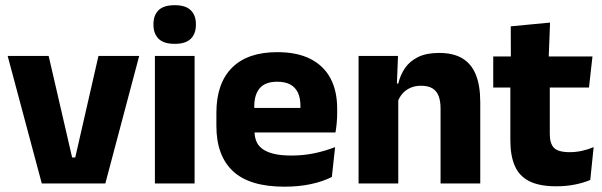

<svg xmlns="http://www.w3.org/2000/svg" viewBox="-20 -707 2322 740"><path d="M270 -100 359.5 -491.5H516.5L386 0H141L9.5 -491.5H167.5L258 -100Z M577 0V-491.5H730V0ZM653.5 -538Q610.5 -538 591 -557.8Q571.5 -577.5 571.5 -611V-614.5Q571.5 -648 591 -667.5Q610.5 -687 653.5 -687Q695.5 -687 715.2 -667.5Q735 -648 735 -614.5V-611Q735 -577 715.2 -557.5Q695.5 -538 653.5 -538Z M1076 12.5Q942 12.5 878 -47.2Q814 -107 814 -221.5V-272.5Q814 -385.5 874 -445.8Q934 -506 1048.5 -506Q1125.5 -506 1176.8 -479.8Q1228 -453.5 1253.8 -405Q1279.5 -356.5 1279.5 -288.5V-272Q1279.5 -253 1277.8 -233.2Q1276 -213.5 1273 -196.5H1135Q1137 -225.5 1137.5 -251.2Q1138 -277 1138 -298Q1138 -328.5 1128.5 -349.2Q1119 -370 1099.2 -381Q1079.5 -392 1048.5 -392Q1002.5 -392 981.2 -367.2Q960 -342.5 960 -297V-252L961 -235.5V-200.5Q961 -181.5 967.2 -164.5Q973.5 -147.5 989.2 -134.8Q1005 -122 1032.8 -114.8Q1060.5 -107.5 1103.5 -107.5Q1149 -107.5 1191 -116.2Q1233 -125 1271.5 -140L1259 -25Q1225 -7.5 1178.5 2.5Q1132 12.5 1076 12.5ZM895 -196.5V-291H1242V-196.5Z M1678 0V-289Q1678 -316 1671 -335.8Q1664 -355.5 1647.5 -366Q1631 -376.5 1602.5 -376.5Q1579 -376.5 1561 -368.2Q1543 -360 1530.8 -345.8Q1518.5 -331.5 1512.5 -313.5L1489 -385H1515Q1523 -418.5 1541.2 -445Q1559.5 -471.5 1591.5 -487.2Q1623.5 -503 1672.5 -503Q1727.5 -503 1762.5 -481.8Q1797.5 -460.5 1814.2 -418.5Q1831 -376.5 1831 -313.5V0ZM1362 0V-491.5H1514L1509 -368.5L1515 -354V0Z M2124 11Q2058.5 11 2019.8 -8.8Q1981 -28.5 1964 -68Q1947 -107.5 1947 -165.5V-440H2099V-190Q2099 -154 2115.2 -137.2Q2131.5 -120.5 2176 -120.5Q2200.5 -120.5 2224.5 -126Q2248.5 -131.5 2268 -140L2255 -13.5Q2229.5 -2.5 2196.2 4.2Q2163 11 2124 11ZM1881 -369.5V-489.5H2263.5L2250 -369.5ZM1949 -478.5 1948.5 -605.5 2100 -620 2094.5 -478.5Z"/></svg>

Font: Anek Latin
Style: Bold
Weight: 700
Designer: Yesha Goshar
Foundry: Ek Type
Version: Version 1.003